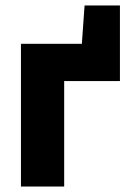

<svg xmlns="http://www.w3.org/2000/svg" viewBox="-20 -686 476 706"><path d="M57 -525H281L291 -666H421V-388H216V0H57Z"/></svg>

Font: Oxford Sans
Style: Regular
Weight: 800
Designer: Matt McInerney, Pablo Impallari, Rodrigo Fuenzalida
Foundry: Matt McInerney, Pablo Impallari, Rodrigo Fuenzalida
Version: Version 3.000g; ttfautohint (v1.5) -l 8 -r 28 -G 28 -x 14 -D